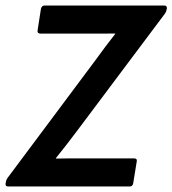

<svg xmlns="http://www.w3.org/2000/svg" viewBox="-32 -675 624 695"><path d="M-2.8 0Q-12.9 0 -11.9 -10.5L-10.9 -15Q-10.5 -19.4 -9.2 -22.9Q-7.9 -26.4 -5.1 -30.4L313.2 -456.7Q330.9 -481.4 349.1 -505.5Q367.4 -529.7 385.1 -552.3V-553.7Q358.8 -553.3 332.8 -553.3Q306.9 -553.3 280.2 -553.3H114.1Q109.1 -553.3 106 -556.3Q103 -559.4 104 -564.4L116.3 -643.9Q119.6 -655 129.1 -655H562.7Q572.8 -655 572.1 -644.5L570.7 -639.3Q570.4 -635.6 568.7 -632.3Q567 -628.9 564.7 -625.2L246.7 -200.9Q228.1 -176.1 208.9 -151.4Q189.7 -126.7 170.4 -102.7V-101Q198 -101.7 224.6 -101.7Q251.2 -101.7 278.8 -101.7H452.6Q465.4 -101.7 463 -90.6L450.1 -11.1Q448.1 0 437.3 0Z"/></svg>

Font: Sofia Sans Semi Condensed
Style: Italic
Weight: 400
Italic angle: -9°
Designer: Botio Nikoltchev, Ani Petrova
Foundry: lettersoup
Version: Version 4.101